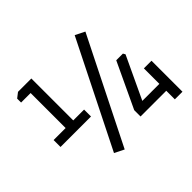

<svg xmlns="http://www.w3.org/2000/svg" viewBox="-149 -915 1140 1140"><g transform="rotate(-45 421.0 -345.0)"><path d="M58 -280V-338H159V-632H79V-665L111 -690H223V-338H314V-280ZM257 -30 587 -690 647 -660 317 0ZM522 -72V-125L656 -410H712L720 -396L595 -130H738V-260H802V0H738V-72Z"/></g></svg>

Font: Oxanium
Style: Regular
Weight: 400
Designer: Severin Meyer
Version: Version 1.001